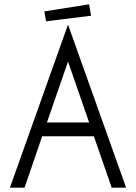

<svg xmlns="http://www.w3.org/2000/svg" viewBox="-20 -872 632 892"><path d="M295 -755H297L566 0H499L416 -239H176L94 0H26ZM394 -303 296 -586 198 -303ZM186 -819 394 -852 403 -799 194 -773Z"/></svg>

Font: Lineal Light
Style: Regular
Weight: 300
Designer: Created by Frank Adebiaye with contributions from Anton Moglia & Ariel Martín Pérez
Created by Frank ADEBIAYE with FontF
Foundry: Velvetyne Type Foundry
Version: Version 2.000